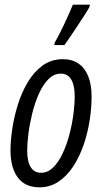

<svg xmlns="http://www.w3.org/2000/svg" viewBox="-20 -801 442 831"><path d="M150.4 9.8Q110.8 9.8 83 -8.3Q55.2 -26.4 40.3 -62.3Q25.4 -98.1 25.4 -150.4Q25.4 -190.4 33 -242.2Q40.5 -293.9 56.9 -346.9Q73.2 -399.9 99.9 -444.8Q126.5 -489.7 164.3 -517.3Q202.1 -544.9 252.4 -544.9Q291.5 -544.9 319.3 -526.1Q347.2 -507.3 361.8 -471.2Q376.5 -435.1 376.5 -382.3Q376.5 -333.5 367.9 -279.3Q359.4 -225.1 341.8 -173.8Q324.2 -122.6 297.1 -81.1Q270 -39.6 233.4 -14.9Q196.8 9.8 150.4 9.8ZM157.7 -53.2Q186 -53.2 209 -75.2Q231.9 -97.2 249.5 -133.5Q267.1 -169.9 279.1 -213.9Q291 -257.8 297.1 -302.2Q303.2 -346.7 303.2 -384.3Q303.2 -415.5 296.6 -437.5Q290 -459.5 276.9 -470.9Q263.7 -482.4 243.7 -482.4Q213.4 -482.4 189.7 -458.5Q166 -434.6 148.7 -396Q131.3 -357.4 120.1 -312.5Q108.9 -267.6 103.3 -224.4Q97.7 -181.2 97.7 -149.4Q97.7 -102.5 112.8 -77.9Q127.9 -53.2 157.7 -53.2ZM214.8 -606 217.3 -617.2Q225.6 -631.3 236.6 -652.8Q247.6 -674.3 258.8 -698.2Q270 -722.2 279.8 -744.1Q289.6 -766.1 295.4 -780.8H369.1L367.2 -771Q360.4 -758.3 346.2 -736.1Q332 -713.9 315.2 -688.5Q298.3 -663.1 283.2 -640.9Q268.1 -618.7 258.8 -606Z"/></svg>

Font: Open Sans Condensed
Style: Italic
Weight: 400
Width: 3
Italic angle: -12°
Designer: Monotype Design Team
Foundry: Monotype Imaging Inc.
Version: Version 3.000